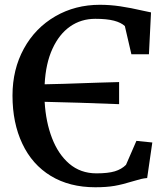

<svg xmlns="http://www.w3.org/2000/svg" viewBox="-20 -771 695 802"><path d="M269 -87.4Q316.4 -46.9 382.8 -46.9Q431.2 -46.9 459.5 -55.4Q487.8 -64 506.3 -82.5L549.8 -182.6L616.2 -175.8L594.7 -27.3Q582 -26.4 568.6 -23.2Q555.2 -20 534.7 -13.7Q492.2 -0.5 458.5 5.4Q424.8 11.2 377.9 11.2Q270.5 11.2 192.4 -36.1Q114.3 -83.5 73.2 -170.9Q32.2 -257.3 32.2 -372.1Q32.2 -481 79.6 -567.6Q127 -654.3 211.4 -703.1Q294.4 -751 397 -751Q439.9 -751 482.7 -744.6Q525.4 -738.3 578.1 -726.1Q585 -724.6 610.8 -719.2L602.1 -544.4H528.8L501.5 -662.1Q485.8 -676.8 456.1 -684.6Q426.3 -692.4 377.9 -692.4Q318.8 -692.4 272.9 -660.4Q227.1 -628.4 199.2 -567.4Q170.9 -506.3 166.5 -418.9Q216.8 -419.4 392.1 -425.8L477.5 -428.2V-335.9Q420.4 -338.4 313.2 -341.8Q206.1 -345.2 166.5 -345.7Q171.4 -261.2 197.3 -194.1Q223.1 -127 269 -87.4Z"/></svg>

Font: Merriweather
Style: Regular
Weight: 400
Designer: Eben Sorkin
Foundry: Eben Sorkin
Version: Version 1.584; ttfautohint (v1.8.1)